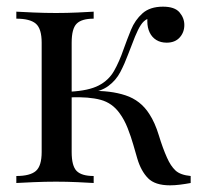

<svg xmlns="http://www.w3.org/2000/svg" viewBox="-20 -549 612 576"><path d="M469 -529Q504 -529 518.5 -512Q533 -495 533 -474Q533 -452 519 -436.5Q505 -421 480 -421Q462 -421 449 -429Q436 -437 429 -451.5Q422 -466 422 -485Q422 -487 422 -489Q422 -491 422 -492Q411 -487 402.5 -474Q394 -461 385 -439Q376 -417 364 -385Q354 -358 341 -333Q328 -308 305 -291Q282 -274 242 -269L251 -276Q311 -278 356.5 -263Q402 -248 428 -207Q445 -181 456.5 -143Q468 -105 481 -76Q492 -51 506.5 -37.5Q521 -24 552 -21V0Q536 3 520 5Q504 7 490 7Q445 7 424 -14.5Q403 -36 392 -73Q387 -90 380 -114.5Q373 -139 363 -164.5Q353 -190 339 -209Q317 -240 282 -249.5Q247 -259 191 -257V-274Q246 -277 276 -292.5Q306 -308 322 -336Q338 -364 351 -402Q361 -430 373 -459.5Q385 -489 407.5 -509Q430 -529 469 -529ZM261 -514V-493Q225 -493 210 -478Q195 -463 195 -421V-93Q195 -51 210 -36Q225 -21 261 -21V0Q245 -1 213 -2.5Q181 -4 148 -4Q115 -4 80.5 -2.5Q46 -1 29 0V-21Q70 -21 87.5 -36Q105 -51 105 -93V-421Q105 -463 87.5 -478Q70 -493 29 -493V-514Q46 -513 80.5 -511.5Q115 -510 148 -510Q181 -510 213 -511.5Q245 -513 261 -514Z"/></svg>

Font: Playfair Display
Style: Regular
Weight: 400
Designer: Claus Eggers Sørensen
Foundry: Claus Eggers Sørensen
Version: Version 1.203